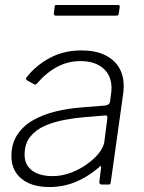

<svg xmlns="http://www.w3.org/2000/svg" viewBox="-20 -743 580 773"><path d="M377 -68Q331 -29 282 -9.5Q233 10 179 10Q107 10 66.5 -23.5Q26 -57 26 -114Q26 -165 50 -201Q74 -237 114 -259.5Q154 -282 203 -294Q252 -306 302 -310L402 -318Q421 -320 423 -334L427 -364Q428 -370 428.5 -376Q429 -382 429 -388Q429 -439 395.5 -468Q362 -497 304 -497Q254 -497 210.5 -474Q167 -451 128 -406Q125 -403 122.5 -402.5Q120 -402 117 -404L88 -420Q86 -422 85 -425Q84 -428 88 -433Q125 -480 181 -510Q237 -540 308 -540Q362 -540 400 -522.5Q438 -505 458 -473Q478 -441 478 -396Q478 -389 477.5 -381.5Q477 -374 476 -366L426 -10Q425 -3 423 -1.5Q421 0 415 0H390Q385 0 382 -3Q379 -6 380 -11L387 -69Q387 -80 377 -68ZM412 -265Q413 -273 411 -276Q409 -279 401 -278L316 -271Q282 -268 241 -260.5Q200 -253 163 -237.5Q126 -222 102.5 -193.5Q79 -165 79 -120Q79 -79 109 -56.5Q139 -34 192 -34Q229 -34 265 -47.5Q301 -61 330 -82Q361 -104 379 -127.5Q397 -151 400 -172ZM462 -715 458 -688Q457 -683 455.5 -681.5Q454 -680 447 -680H205Q200 -680 198 -683Q196 -686 197 -690L200 -717Q201 -720 202 -721.5Q203 -723 206 -723H456Q459 -723 461 -720.5Q463 -718 462 -715Z"/></svg>

Font: Libre Franklin ExtraLight
Style: Italic
Weight: 250
Italic angle: -8°
Designer: Pablo Impallari, Rodrigo Fuenzalida, Nhung Nguyen
Foundry: Impallari Type
Version: Version 3.000